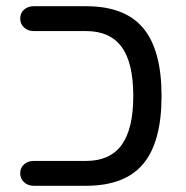

<svg xmlns="http://www.w3.org/2000/svg" viewBox="-20 -626 599 618"><path d="M88 -28Q70 -28 57.5 -39.5Q45 -51 45 -68Q45 -86 57.5 -97Q70 -108 88 -108H257Q334 -108 371.5 -159.5Q409 -211 409 -317Q409 -424 371.5 -475Q334 -526 257 -526H88Q70 -526 57.5 -537.5Q45 -549 45 -566Q45 -584 57.5 -595Q70 -606 88 -606H257Q382 -606 441 -535.5Q500 -465 500 -317Q500 -169 441 -98.5Q382 -28 257 -28Z"/></svg>

Font: Huninn
Style: Regular
Weight: 400
Designer: justfont
Foundry: justfont
Version: Version 1.003